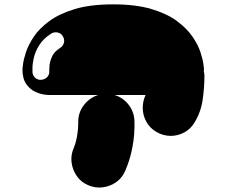

<svg xmlns="http://www.w3.org/2000/svg" viewBox="-20 -656 1040 881"><path d="M916 -339Q916 -336 915.5 -333Q915 -330 915 -330Q918 -320 918 -307Q918 -255 910 -198.5Q902 -142 872 -93Q854 -63 824 -47.5Q794 -32 761 -32.5Q728 -33 697 -51Q668 -68 652 -96.5Q636 -125 635 -157.5Q634 -190 648 -220Q598 -220 559 -220Q520 -220 506 -220Q545 -208 570.5 -175Q596 -142 597 -99Q598 -76 595.5 -40Q593 -4 583.5 39Q574 82 555 127Q541 160 513.5 179.5Q486 199 452 203.5Q418 208 385 194Q352 180 332.5 152Q313 124 308.5 90Q304 56 318 24Q328 0 333.5 -31Q339 -62 339 -94Q338 -138 364 -172.5Q390 -207 430 -220Q383 -220 319.5 -220Q256 -220 202 -220Q202 -220 184 -222Q166 -224 142.5 -234.5Q119 -245 101 -269.5Q83 -294 83 -339Q83 -339 85.5 -360.5Q88 -382 99 -416Q110 -450 135 -487.5Q160 -525 206 -559Q252 -593 323.5 -614.5Q395 -636 499 -636Q603 -636 675 -614.5Q747 -593 792.5 -559Q838 -525 863.5 -487.5Q889 -450 900 -416Q911 -382 913.5 -360.5Q916 -339 916 -339ZM256 -436Q270 -445 273.5 -460.5Q277 -476 268 -490Q260 -504 244 -507Q228 -510 215 -502Q179 -479 160.5 -449.5Q142 -420 135.5 -392Q129 -364 129 -345Q129 -326 129 -325Q130 -308 142.5 -298Q155 -288 171 -290Q188 -292 198 -304Q208 -316 206 -332Q206 -334 207 -352.5Q208 -371 218 -395Q228 -419 256 -436Z"/></svg>

Font: Nikukyu
Style: Regular
Weight: 400
Version: Version 1.00